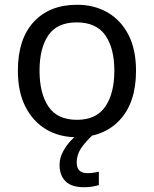

<svg xmlns="http://www.w3.org/2000/svg" viewBox="-20 -566 645 806"><path d="M551 -269Q551 -136 483.5 -63Q416 10 301 10Q230 10 174.5 -22.5Q119 -55 87 -117.5Q55 -180 55 -269Q55 -402 121.5 -474Q188 -546 304 -546Q376 -546 432 -513.5Q488 -481 519.5 -419.5Q551 -358 551 -269ZM146 -269Q146 -174 183.5 -118.5Q221 -63 303 -63Q384 -63 422 -118.5Q460 -174 460 -269Q460 -364 422 -418Q384 -472 302 -472Q220 -472 183 -418Q146 -364 146 -269ZM302 116Q302 161 347 161Q364 161 375.5 158.5Q387 156 395 155V211Q381 215 366.5 217.5Q352 220 333 220Q280 220 255 195Q230 170 230 126Q230 98 244.5 70.5Q259 43 280.5 21Q302 -1 322 -15L370 0Q336 32 319 58.5Q302 85 302 116Z"/></svg>

Font: Apis
Style: Regular
Weight: 400
Designer: Monotype Design Team
Foundry: Monotype Imaging Inc.
Version: Version 2.000; build 0001